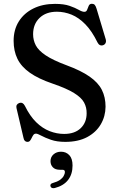

<svg xmlns="http://www.w3.org/2000/svg" viewBox="-20 -734 630 1015"><path d="M325 16Q281 16 249.5 5Q218 -6 198.2 -16.8Q178.5 -27.5 170.5 -27.5Q161.5 -27.5 156.8 -21Q152 -14.5 148 -5.8Q144 3 139 9.5Q134 16 125 16Q117 16 111.5 10.8Q106 5.5 104 -6L67 -163.5Q65 -173 69 -179.8Q73 -186.5 82 -189.5Q91.5 -192.5 98.8 -188.8Q106 -185 111.5 -174.5Q138 -120.5 171.2 -88Q204.5 -55.5 242.2 -40.8Q280 -26 319 -26Q375 -26 406.5 -56.2Q438 -86.5 438 -135Q438.5 -166 424.5 -192Q410.5 -218 371.5 -242.2Q332.5 -266.5 258 -292Q183 -317.5 137.8 -349.5Q92.5 -381.5 72.2 -423Q52 -464.5 52 -518Q52 -577 79.5 -620.8Q107 -664.5 156.2 -689Q205.5 -713.5 271 -713.5Q318 -713.5 348 -703Q378 -692.5 396.2 -682Q414.5 -671.5 426 -671.5Q436.5 -671.5 440.5 -682Q444.5 -692.5 449 -703.2Q453.5 -714 466 -714Q475 -714 480.5 -708.5Q486 -703 490.5 -688L539 -526Q542 -515 538.2 -506.8Q534.5 -498.5 525 -495Q515.5 -492 508 -495.8Q500.5 -499.5 495.5 -509.5Q466 -570 431.2 -605.5Q396.5 -641 358.5 -656.5Q320.5 -672 280.5 -672Q223 -672 189 -639.2Q155 -606.5 155 -553Q155 -521.5 169.2 -494.2Q183.5 -467 221.5 -441.5Q259.5 -416 330.5 -389.5Q408 -361 453.5 -329.2Q499 -297.5 518.5 -258.8Q538 -220 538 -170Q537.5 -119 512.8 -76.8Q488 -34.5 440.8 -9.2Q393.5 16 325 16ZM296.5 163.5Q272 163.5 259.5 150.5Q247 137.5 247 118Q247 96 263 82Q279 68 302.5 68Q329 68 346.2 86Q363.5 104 363.5 141Q363.5 187 339.8 217.5Q316 248 269.5 260Q260 262 254.5 259.5Q249 257 247 251Q245 245 248.2 240Q251.5 235 260.5 233Q282 227 295.8 217.8Q309.5 208.5 316.2 197Q323 185.5 323 174.5Q323 163.5 310 163.5Z"/></svg>

Font: Fraunces 11pt
Style: Regular
Weight: 400
Version: Version 1.000;[b76b70a41]